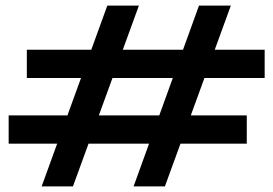

<svg xmlns="http://www.w3.org/2000/svg" viewBox="-20 -667 977 687"><path d="M570 0H458L692 -647H806ZM241 0H129L364 -647H477ZM76 -489H927V-388H76ZM11 -254H863V-153H11Z"/></svg>

Font: BioRhyme SemiExpanded
Style: Bold
Weight: 700
Width: 6
Designer: Aoife Mooney
Foundry: Aoife Mooney Type
Version: Version 1.600;gftools[0.9.33]